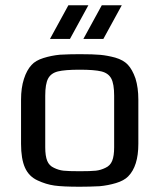

<svg xmlns="http://www.w3.org/2000/svg" viewBox="-20 -700 608 730"><path d="M240 -680H316L246 -552H170ZM367 -680H443L373 -552H297ZM123 -14Q90 -29 75 -62.5Q60 -96 60 -153V-321Q60 -366 71 -400Q82 -434 100 -453Q115 -470 145.5 -479.5Q176 -489 208 -492Q244 -494 283 -494Q335 -494 361.5 -491.5Q388 -489 418 -481Q449 -472 466 -454Q483 -436 495 -402Q506 -367 506 -321V-153Q506 -68 467 -29Q451 -13 421 -4Q391 5 359 8Q321 10 283 10Q219 10 187 5.5Q155 1 123 -14ZM381 -62Q399 -70 406.5 -88.5Q414 -107 414 -140V-336Q414 -381 403 -401.5Q392 -422 365.5 -428.5Q339 -435 283 -435Q227 -435 200.5 -428.5Q174 -422 163 -401.5Q152 -381 152 -336V-140Q152 -107 159.5 -88.5Q167 -70 185 -62Q203 -53 222 -51Q241 -49 283 -49Q325 -49 344 -51Q363 -53 381 -62Z"/></svg>

Font: Play
Style: Regular
Weight: 400
Designer: Jonas Hecksher (Cyrillic expansion: Cyreal)
Foundry: Jonas Hecksher, Playtype, e-types AS
Version: Version 2.101; ttfautohint (v1.5.65-e2d9)